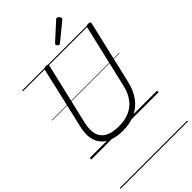

<svg xmlns="http://www.w3.org/2000/svg" viewBox="-432 -1246 1739 1739"><g transform="rotate(-45 437.5 -377.0)"><path d="M389 19Q309 19 254.5 -2.5Q200 -24 169.5 -63Q139 -102 131.5 -156.5Q124 -211 140 -278L277 -871Q279 -881 286 -885.5Q293 -890 308 -890Q323 -890 329 -885.5Q335 -881 333 -870L193 -274Q176 -199 190.5 -145.5Q205 -92 254.5 -63.5Q304 -35 390 -35Q468 -35 526.5 -61Q585 -87 623.5 -139.5Q662 -192 679 -268L820 -871Q822 -881 828.5 -885.5Q835 -890 850 -890Q879 -890 875 -870L734 -266Q713 -173 666.5 -109.5Q620 -46 550.5 -13.5Q481 19 389 19ZM532 -939Q524 -939 515.5 -948Q507 -957 507 -963Q507 -966 507.5 -969Q508 -972 512 -976L670 -1120Q674 -1124 677 -1126.5Q680 -1129 684 -1129Q691 -1129 699 -1123.5Q707 -1118 712 -1110.5Q717 -1103 717 -1096Q717 -1093 716 -1089.5Q715 -1086 710 -1081L545 -946Q541 -943 538 -941Q535 -939 532 -939ZM0 365H863V375H0ZM0 -20H863V0H0ZM0 -505H863V-500H0ZM0 -885H863V-875H0Z"/></g></svg>

Font: Playwrite AT Guides
Style: Italic
Weight: 400
Italic angle: -13.0072°
Designer: Veronika Burian, José Scaglione
Foundry: TypeTogether
Version: Version 1.002